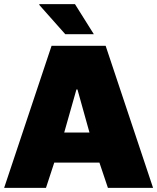

<svg xmlns="http://www.w3.org/2000/svg" viewBox="-25 -907 759 927"><path d="M-5 0 224 -686H485L714 0H496L455 -122H237L197 0ZM285 -267H407L349 -475H344ZM290 -742 164 -884 166 -887H337L428 -742Z"/></svg>

Font: Chivo Medium Black
Style: Regular
Weight: 900
Version: Version 2.002